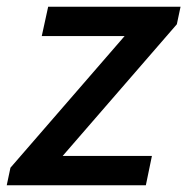

<svg xmlns="http://www.w3.org/2000/svg" viewBox="-56 -550 563 570"><path d="M-36 0 -25 -52 314 -443H68L87 -530H480L469 -478L130 -87H395L377 0Z"/></svg>

Font: Radio Canada Big
Style: Italic
Weight: 400
Italic angle: -12°
Designer: Étienne Aubert Bonn
Foundry: Coppers and Brasses
Version: Version 1.001